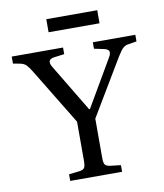

<svg xmlns="http://www.w3.org/2000/svg" viewBox="-94 -951 876 1028"><g transform="rotate(-10 344.0 -437.5)"><path d="M204 0V-36L264 -43Q283 -46 289 -56Q295 -66 295 -94V-306L108 -613Q94 -636 82 -648.5Q70 -661 48 -665L11 -672V-710H290V-674L235 -667Q189 -661 216 -617L370 -361H375L522 -613Q535 -634 531.5 -646.5Q528 -659 504 -664L452 -675V-710H683V-674L634 -666Q619 -663 608 -653Q597 -643 577 -611L394 -305V-90Q394 -65 400.5 -55.5Q407 -46 426 -43L486 -36V0ZM228 -804V-875H505V-804Z"/></g></svg>

Font: Literata 36pt
Style: Regular
Weight: 400
Designer: Latin by Veronika Burian and Jose Scaglione. Greek by Irene Vlachou. Cyrillic by Vera Evstafieva.
Foundry: TypeTogether
Version: Version 3.002